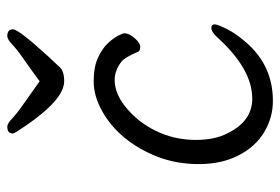

<svg xmlns="http://www.w3.org/2000/svg" viewBox="-144 -626 787 540"><g transform="rotate(-90 250.0 -355.5)"><path d="M237 18Q189 18 148 -7Q107 -32 83 -79.5Q59 -127 59 -190Q59 -253 79.5 -306Q100 -359 133 -399Q166 -439 208.5 -462.5Q251 -486 291 -486Q332 -486 358 -474Q384 -462 399 -446Q414 -430 420.5 -416.5Q427 -403 427 -401Q427 -386 413 -370.5Q399 -355 389 -355Q378 -355 375 -361Q359 -399 347 -408Q322 -427 296 -427Q240 -427 184 -361Q127 -289 127 -199Q127 -146 145 -111Q179 -40 243 -40Q327 -40 417 -140Q431 -155 442 -155Q452 -155 452 -146Q452 -138 439.5 -112.5Q427 -87 401 -57Q336 18 237 18ZM292 -569Q241 -569 167 -677Q145 -709 145 -713Q145 -729 164 -729Q173 -729 187 -715.5Q201 -702 232 -680.5Q263 -659 292 -638Q320 -659 351 -680.5Q382 -702 396 -715.5Q410 -729 419 -729Q438 -729 438 -713Q438 -697 361 -613Q343 -594 331.5 -581.5Q320 -569 292 -569Z"/></g></svg>

Font: LXGW WenKai Mono TC
Style: Regular
Weight: 400
Designer: LXGW / Fontworks Inc.
Foundry: LXGW / Fontworks Inc.
Version: Version 1.330